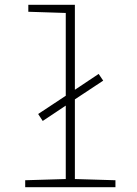

<svg xmlns="http://www.w3.org/2000/svg" viewBox="-20 -780 570 800"><path d="M85 0V-29L254 -34V-340L158 -276L139 -305L254 -381V-726L98 -731V-760H292V-406L391 -472L410 -444L292 -366V-34L461 -29V0Z"/></svg>

Font: Noto Sans Mono Condensed ExtraLight
Style: Regular
Weight: 200
Width: 3
Designer: Monotype Design Team
Foundry: Monotype Imaging Inc.
Version: Version 2.014; ttfautohint (v1.8.4.7-5d5b)